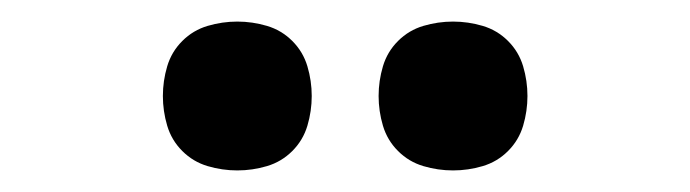

<svg xmlns="http://www.w3.org/2000/svg" viewBox="-20 -759 640 178"><path d="M400 -601Q386 -601 372.5 -605Q359 -609 349 -619Q339 -629 335 -642.5Q331 -656 331 -670Q331 -684 335 -697.5Q339 -711 349 -721Q359 -731 372.5 -735Q386 -739 400 -739Q414 -739 427.5 -735Q441 -731 451 -721Q461 -711 465 -697.5Q469 -684 469 -670Q469 -656 465 -642.5Q461 -629 451 -619Q441 -609 427.5 -605Q414 -601 400 -601ZM200 -601Q186 -601 172.5 -605Q159 -609 149 -619Q139 -629 135 -642.5Q131 -656 131 -670Q131 -684 135 -697.5Q139 -711 149 -721Q159 -731 172.5 -735Q186 -739 200 -739Q214 -739 227.5 -735Q241 -731 251 -721Q261 -711 265 -697.5Q269 -684 269 -670Q269 -656 265 -642.5Q261 -629 251 -619Q241 -609 227.5 -605Q214 -601 200 -601Z"/></svg>

Font: Zed Mono Medium Extended
Style: Regular
Weight: 500
Width: 7
Monospace: yes
Designer: Belleve Invis
Foundry: Belleve Invis
Version: Version 1.0.0; ttfautohint (v1.8.4)